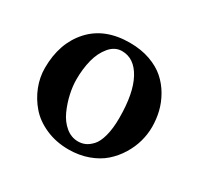

<svg xmlns="http://www.w3.org/2000/svg" viewBox="-106 -571 731 707"><g transform="rotate(30 259.5 -217.0)"><path d="M250 -402.8Q219.7 -402.8 197.5 -376.5Q175.3 -350.1 165.5 -311.8Q155.8 -273.4 155.8 -229Q155.8 -199.7 163.1 -167Q170.4 -134.3 184.3 -103.5Q198.2 -72.8 221.9 -53Q245.6 -33.2 274.9 -33.2Q290.5 -33.2 304.4 -39.3Q318.4 -45.4 332.5 -60.5Q346.7 -75.7 355.2 -107.4Q363.8 -139.2 363.8 -184.1Q363.8 -289.1 333 -345.9Q302.2 -402.8 250 -402.8ZM34.2 -207Q34.2 -312.5 93.8 -378.2Q153.3 -443.8 259.8 -443.8Q307.1 -443.8 345.7 -430.2Q384.3 -416.5 409.7 -394Q435.1 -371.6 452.4 -341.6Q469.7 -311.5 477.3 -280Q484.9 -248.5 484.9 -215.8Q484.9 -184.6 476.3 -153.6Q467.8 -122.6 449.5 -92.8Q431.2 -63 405.3 -40.3Q379.4 -17.6 341.6 -3.9Q303.7 9.8 258.8 9.8Q206.1 9.8 162.1 -9.5Q118.2 -28.8 91.1 -60.1Q64 -91.3 49.1 -129.4Q34.2 -167.5 34.2 -207Z"/></g></svg>

Font: Linux Libertine G
Style: Semibold
Weight: 600
Designer: Philipp H. Poll
Foundry: Philipp H. Poll
Version: Version 5.1.1